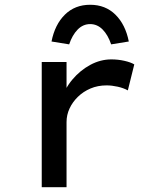

<svg xmlns="http://www.w3.org/2000/svg" viewBox="-20 -785 655 805"><path d="M155 0V-525H259V-345L238 -366Q251 -413 283.5 -451.5Q316 -490 358.5 -513Q401 -536 447 -536Q475 -536 501.5 -530Q528 -524 543 -515L516 -406Q498 -416 473.5 -421.5Q449 -427 427 -427Q390 -427 359.5 -414Q329 -401 306.5 -379Q284 -357 271.5 -330Q259 -303 259 -273V0ZM270 -599 196 -611Q210 -682 252 -723.5Q294 -765 358 -765Q422 -765 464 -723.5Q506 -682 520 -611L446 -599Q433 -638 410.5 -661Q388 -684 358 -684Q328 -684 305.5 -661Q283 -638 270 -599Z"/></svg>

Font: Lexend Giga
Style: Regular
Weight: 400
Designer: Bonnie Shaver-Troup, Thomas Jockin
Foundry: Lexend
Version: Version 1.007